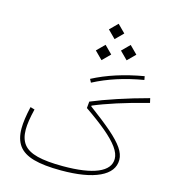

<svg xmlns="http://www.w3.org/2000/svg" viewBox="-140 -1113 1095 1226"><g transform="rotate(15 407.5 -500.0)"><path d="M85.4 -340.3Q64.9 -251.5 64.9 -194.3Q64.9 -124 95.9 -81.3Q127 -38.6 195.6 -19.3Q264.2 0 377 0Q541.5 0 630.9 -42Q720.2 -84 720.2 -161.1Q720.2 -198.2 692.9 -238Q665.5 -277.8 607.7 -327.9Q549.8 -377.9 458.5 -445.3L459 -450.2Q521 -476.6 609.4 -505.1Q697.8 -533.7 815.4 -563.5L808.6 -593.3Q702.6 -564.9 606.2 -533Q509.8 -501 438.5 -471.2L434.6 -427.7Q518.1 -370.6 575.2 -322.8Q632.3 -274.9 661.4 -234.6Q690.4 -194.3 690.4 -159.7Q690.4 -96.2 611.6 -62.7Q532.7 -29.3 381.8 -29.3Q275.9 -29.3 212.4 -45.4Q148.9 -61.5 120.8 -97.7Q92.8 -133.8 92.8 -194.3Q92.8 -221.2 97.9 -254.6Q103 -288.1 113.8 -332ZM738.3 -719.7Q642.1 -703.1 559.3 -676.5Q476.6 -649.9 405.8 -612.8L417.5 -590.8Q488.3 -627.9 569.3 -654.1Q650.4 -680.2 742.7 -695.8ZM549.8 -838.4 600.6 -787.6 651.4 -838.4 600.6 -889.2ZM394.5 -797.9 445.3 -747.1 496.1 -797.9 445.3 -848.6ZM440.4 -949.2 491.2 -898.4 542 -949.2 491.2 -1000Z"/></g></svg>

Font: Estedad VF
Style: Regular
Weight: 100
Designer: Amin Abedi
Version: Version 7.3